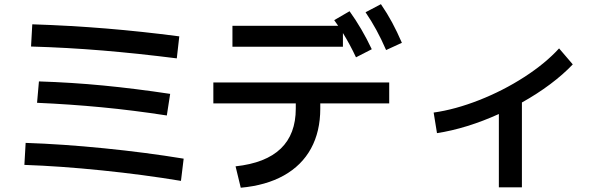

<svg xmlns="http://www.w3.org/2000/svg" viewBox="-20 -837 2852 903"><path d="M94.7 -61.5 100.6 -165Q273.9 -159.2 469.5 -139.6Q665 -120.1 843.8 -90.8L831.1 13.7Q654.8 -15.6 459.2 -35.6Q263.7 -55.7 94.7 -61.5ZM154.3 -353.5 163.1 -454.1Q317.4 -449.2 466.1 -434.8Q614.7 -420.4 780.3 -395.5L764.6 -293.9Q606 -318.4 457.8 -332.5Q309.6 -346.7 154.3 -353.5ZM126 -618.2 131.8 -722.7Q311.5 -716.8 479.5 -702.9Q647.5 -689 823.2 -666L811.5 -562.5Q629.9 -585.4 462.9 -599.4Q295.9 -613.3 126 -618.2Z M1371.1 -326.2V-350.6H983.4V-449.2H1810.5V-350.6H1486.3V-326.2Q1486.3 -218.3 1442.6 -138.4Q1398.9 -58.6 1314.9 -11.7Q1231 35.2 1112.3 45.9L1087.9 -54.7Q1371.1 -85.4 1371.1 -326.2ZM1073.2 -715.8H1570.3L1551.8 -742.2L1624 -784.2Q1682.1 -703.6 1728.5 -605.5L1654.3 -567.4Q1626 -627.9 1592.8 -681.6V-617.2H1073.2ZM1699.2 -779.3 1771.5 -817.4Q1801.3 -773.9 1824.5 -730.7Q1847.7 -687.5 1870.1 -635.7L1795.9 -601.6Q1773.4 -653.3 1750.2 -695.8Q1727.1 -738.3 1699.2 -779.3Z M2609.4 -609.4 2673.8 -534.2Q2628.9 -486.8 2567.6 -440.9Q2506.3 -395 2434.6 -355V43.9H2326.2V-300.8Q2252 -267.1 2177.7 -244.1Q2103.5 -221.2 2035.2 -210.9L2019.5 -307.6Q2120.6 -321.8 2233.2 -366Q2345.7 -410.2 2445.3 -474.4Q2544.9 -538.6 2609.4 -609.4Z"/></svg>

Font: Pretendard SemiBold
Style: Regular
Weight: 600
Designer: Base glyphs from Inter by Rasmus Andersson; Hangeul glyphs from Noto Sans CJK(Source Han Sans) by Jang Soo-young and Kan
Foundry: Kil Hyung-jin
Version: Version 1.309